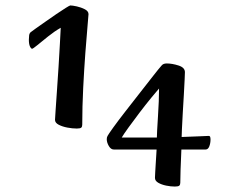

<svg xmlns="http://www.w3.org/2000/svg" viewBox="-20 -672 846 705"><path d="M262 -200Q246 -200 227.5 -203.5Q209 -207 195.5 -214Q182 -221 182 -232Q182 -235 184 -264.5Q186 -294 189 -337Q192 -380 195 -427Q198 -474 200 -512.5Q202 -551 203 -570Q180 -557 157 -538.5Q134 -520 117.5 -506.5Q101 -493 98 -493Q94 -493 90 -501.5Q86 -510 86 -526Q86 -534 87 -542Q88 -550 93 -554Q95 -556 110 -566.5Q125 -577 145.5 -591.5Q166 -606 186.5 -620Q207 -634 221.5 -643Q236 -652 238 -652Q246 -652 262 -648.5Q278 -645 291.5 -638Q305 -631 305 -620Q305 -616 301.5 -577.5Q298 -539 293.5 -479Q289 -419 285.5 -349.5Q282 -280 282 -214Q282 -207 278.5 -203.5Q275 -200 262 -200ZM622 13Q607 13 590 9.5Q573 6 561 -1Q549 -8 549 -19Q549 -25 550 -40.5Q551 -56 552 -74Q553 -92 554 -106Q555 -120 555 -123H398Q387 -123 379.5 -136Q372 -149 372 -161Q372 -168 375 -173Q378 -179 396 -204Q414 -229 440.5 -263Q467 -297 494 -331.5Q521 -366 542.5 -393.5Q564 -421 573 -431Q579 -439 592 -439Q612 -439 635.5 -431.5Q659 -424 659 -407Q659 -404 658 -380.5Q657 -357 655 -323Q653 -289 651 -255.5Q649 -222 648 -197.5Q647 -173 647 -169Q686 -170 712.5 -171.5Q739 -173 747 -173Q753 -173 753 -160Q753 -146 748.5 -134.5Q744 -123 735 -123H646Q646 -119 645 -97.5Q644 -76 643 -48.5Q642 -21 642 -1Q642 6 638.5 9.5Q635 13 622 13ZM427 -167H556Q556 -172 557 -193.5Q558 -215 560 -243.5Q562 -272 563 -300Q564 -328 564 -347Q555 -337 535 -312.5Q515 -288 492.5 -258.5Q470 -229 452 -204Q434 -179 427 -167Z"/></svg>

Font: BriemHand
Style: Regular
Weight: 400
Designer: Gunnlaugur SE Briem, Eben Sorkin
Foundry: Sorkin Type
Version: Version 1.001; ttfautohint (v1.8.4.7-5d5b)